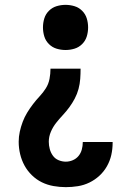

<svg xmlns="http://www.w3.org/2000/svg" viewBox="-20 -548 540 791"><path d="M250 -342Q231 -342 213 -347.5Q195 -353 181.5 -366.5Q168 -380 162.5 -398Q157 -416 157 -435Q157 -454 162.5 -472Q168 -490 181.5 -503.5Q195 -517 213 -522.5Q231 -528 250 -528Q269 -528 287 -522.5Q305 -517 318.5 -503.5Q332 -490 337.5 -472Q343 -454 343 -435Q343 -416 337.5 -398Q332 -380 318.5 -366.5Q305 -353 287 -347.5Q269 -342 250 -342ZM251 223Q226 223 200.5 218.5Q175 214 152.5 203Q130 192 111.5 174Q93 156 81 134Q69 112 63 87Q57 62 57 36Q57 15 61.5 -5.5Q66 -26 73.5 -46Q81 -66 92 -84Q103 -102 116 -119Q129 -136 143.5 -151.5Q158 -167 169 -184.5Q180 -202 184 -223Q188 -244 188 -265H312Q312 -244 310.5 -223Q309 -202 303.5 -181.5Q298 -161 288 -142Q278 -123 265.5 -106Q253 -89 238.5 -73.5Q224 -58 211 -41.5Q198 -25 189.5 -5Q181 15 181 36Q181 51 185 66Q189 81 198 93.5Q207 106 221.5 112Q236 118 251 118Q266 118 280 112Q294 106 303.5 94.5Q313 83 317 68Q321 53 321 39V37H444V41Q444 66 438.5 90.5Q433 115 420.5 137Q408 159 389.5 176Q371 193 348.5 204Q326 215 301 219Q276 223 251 223Z"/></svg>

Font: Iosevka Curly Extrabold
Style: Regular
Weight: 800
Monospace: yes
Designer: Belleve Invis
Foundry: Belleve Invis
Version: Version 22.1.2; ttfautohint (v1.8.4)